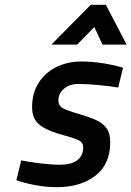

<svg xmlns="http://www.w3.org/2000/svg" viewBox="-20 -765 545 796"><path d="M48 -18 68 -100Q103 -93 149 -87.5Q195 -82 227 -82Q275 -82 300 -100.5Q325 -119 325 -154Q325 -173 309 -182Q293 -191 249 -203Q179 -221 146 -246Q113 -271 113 -320Q113 -379 140.5 -422Q168 -465 214.5 -487.5Q261 -510 317 -510Q364 -510 411.5 -502Q459 -494 490 -484L470 -402Q436 -408 387.5 -412.5Q339 -417 306 -417Q268 -417 245 -397Q222 -377 222 -348Q222 -328 238 -318Q254 -308 302 -294Q353 -279 380 -266.5Q407 -254 422 -233Q437 -212 437 -175Q437 -84 375.5 -36.5Q314 11 215 11Q170 11 123.5 2Q77 -7 48 -18ZM356 -745H419L505 -580H405L371 -653L300 -580H193Z"/></svg>

Font: Cairo SemiBold
Style: Italic
Weight: 600
Italic angle: -13°
Designer: Mohamed Gaber, Accademia di Belle Arti di Urbino and others
Foundry: Kief Type Foundry, Accademia di Belle Arti di Urbino and others
Version: Version 3.011